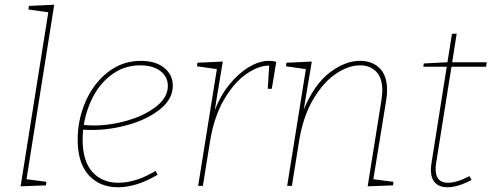

<svg xmlns="http://www.w3.org/2000/svg" viewBox="-20 -785 2076 811"><path d="M102 -760 209 -765 92 -28 176 -17 174 -2 67 2 184 -733 100 -745Z M331 -237Q329 -209 329 -195Q329 -105 370 -59Q411 -13 480 -13Q554 -13 637 -63L646 -47Q557 6 478 6Q401 6 354.5 -45.5Q308 -97 308 -196Q308 -279 341.5 -356Q375 -433 436 -480.5Q497 -528 575 -528Q637 -528 673.5 -498.5Q710 -469 710 -423Q710 -368 658.5 -325.5Q607 -283 527.5 -259.5Q448 -236 368 -236ZM334 -257Q360 -255 376 -255Q447 -255 520 -276.5Q593 -298 641 -336Q689 -374 689 -422Q689 -461 657.5 -485Q626 -509 572 -509Q509 -509 458.5 -474.5Q408 -440 376.5 -382.5Q345 -325 334 -257Z M1147 -524 1128 -410H1111L1117 -508Q1072 -508 1020.5 -472.5Q969 -437 926.5 -364.5Q884 -292 867 -187L837 0H817L896 -493L812 -505L814 -520L921 -525L887 -319Q910 -380 948.5 -427.5Q987 -475 1031 -501.5Q1075 -528 1117 -528Q1134 -528 1147 -524Z M1557 -28 1642 -17 1640 -2 1533 2 1591 -361Q1595 -391 1595 -402Q1595 -456 1569 -482.5Q1543 -509 1501 -509Q1452 -509 1399 -473.5Q1346 -438 1303 -365.5Q1260 -293 1243 -187L1213 0H1193L1272 -493L1188 -505L1190 -520L1297 -525L1263 -322Q1307 -428 1372 -478Q1437 -528 1501 -528Q1552 -528 1583.5 -497Q1615 -466 1615 -404Q1615 -381 1611 -360Z M1887 -503 1822 -95Q1820 -83 1820 -71Q1820 -13 1872 -13Q1909 -13 1963 -41L1972 -25Q1914 6 1870 6Q1837 6 1818.5 -12.5Q1800 -31 1800 -68Q1800 -78 1802 -92L1867 -503H1768L1770 -517L1870 -522L1889 -642L1909 -643L1890 -522H2036L2033 -503Z"/></svg>

Font: Bitter Pro Thin
Style: Italic
Weight: 250
Italic angle: -9°
Designer: Sol Matas, and Bitter project Authors
Foundry: Sol Matas
Version: Version 1.010